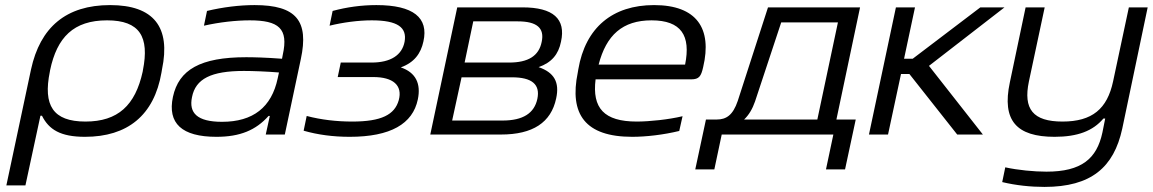

<svg xmlns="http://www.w3.org/2000/svg" viewBox="-20 -529 4533 755"><path d="M615 -244 617 -256C652 -422 585 -509 413 -509C240 -509 138 -422 102 -256L5 200H80L139 -74H145C172 -20 217 9 314 9C481 9 586 -75 615 -244ZM176 -247 177 -253C204 -382 269 -449 401 -449C530 -449 568 -384 542 -253L541 -247C512 -115 444 -51 316 -51C188 -51 149 -115 176 -247Z M981 -509C922 -509 857 -501 794 -486L782 -428C844 -442 909 -449 962 -449C1076 -449 1115 -417 1092 -314L1089 -298C1023 -303 977 -304 948 -304C768 -304 683 -255 660 -148C638 -44 695 9 831 9C924 9 986 -17 1036 -73H1041L1025 0H1100L1163 -297C1195 -446 1146 -509 981 -509ZM735 -147C749 -219 810 -250 939 -250C974 -250 1028 -248 1077 -244L1072 -221C1048 -107 975 -50 853 -50C755 -50 722 -85 735 -147Z M1441 -283H1320L1308 -226H1448C1525 -226 1564 -194 1548 -135C1532 -78 1480 -51 1365 -51C1304 -51 1243 -58 1186 -73L1174 -15C1230 1 1290 9 1355 9C1516 9 1603 -42 1623 -138C1636 -200 1615 -244 1556 -264C1609 -283 1635 -319 1645 -366C1666 -459 1606 -509 1460 -509C1401 -509 1344 -501 1288 -486L1276 -428C1329 -441 1389 -449 1442 -449C1544 -449 1581 -421 1571 -365C1561 -312 1516 -283 1441 -283Z M1672 0H1950C2075 0 2147 -47 2167 -142C2181 -206 2159 -244 2098 -265C2149 -283 2176 -315 2186 -365C2206 -455 2155 -500 2035 -500H1778ZM1758 -55 1795 -225H1993C2072 -225 2105 -197 2093 -140C2081 -84 2037 -55 1956 -55ZM1807 -283 1841 -445H2016C2091 -445 2122 -419 2110 -364C2099 -309 2057 -283 1982 -283Z M2745 -265C2781 -417 2720 -509 2552 -509C2389 -509 2282 -421 2254 -256L2252 -244C2218 -80 2281 9 2466 9C2521 9 2589 1 2651 -14L2664 -72C2610 -59 2534 -51 2484 -51C2355 -51 2308 -104 2322 -217H2698C2729 -217 2737 -229 2745 -265ZM2334 -275C2364 -391 2428 -449 2542 -449C2659 -449 2697 -389 2674 -275Z M2798 -59H2756L2714 137H2789L2818 0H3257L3228 137H3303L3345 -59H3269L3362 -500H3000L2881 -132C2862 -76 2836 -59 2798 -59ZM2906 -59C2925 -77 2939 -101 2949 -130L3052 -441H3275L3194 -59Z M3503 -500 3397 0H3472L3523 -238H3556L3744 0H3845L3633 -270L3930 -500H3835L3569 -298H3535L3578 -500Z M4393 -23 4493 -500H4419L4357 -209C4334 -101 4275 -51 4158 -51C4042 -51 4003 -100 4026 -209L4088 -500H4013L3951 -205C3919 -55 3977 9 4127 9C4217 9 4278 -14 4319 -63H4326L4315 -8C4293 95 4233 146 4095 146C4046 146 3983 140 3933 129L3921 187C3975 200 4033 206 4087 206C4271 206 4360 129 4393 -23Z"/></svg>

Font: LT Wave Light
Style: Italic
Weight: 300
Designer: Daniel Lyons
Version: Version 2.5 (Glyphs App)